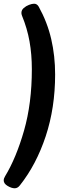

<svg xmlns="http://www.w3.org/2000/svg" viewBox="-84 -800 344 1031"><path d="M99 -780Q115 -780 124 -764Q170 -681 191 -590.5Q212 -500 212 -400Q212 -221 161.5 -68.5Q111 84 23 195Q16 204 9 207.5Q2 211 -5 211Q-22 211 -43 198.5Q-64 186 -64 169Q-64 158 -57 147Q3 48 45 -98.5Q87 -245 87 -428Q87 -508 74.5 -578Q62 -648 34 -716Q32 -720 31.5 -724.5Q31 -729 31 -731Q31 -746 43.5 -757Q56 -768 72 -774Q88 -780 99 -780Z"/></svg>

Font: Asap Condensed Condensed ExtraBold
Style: Italic
Weight: 800
Width: 3
Italic angle: -6°
Designer: Pablo Cosgaya
Foundry: Omnibus-Type
Version: Version 3.001; ttfautohint (v1.8.4.7-5d5b)